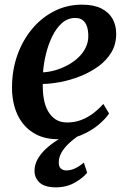

<svg xmlns="http://www.w3.org/2000/svg" viewBox="-20 -586 545 823"><path d="M447.5 -99.5Q434 -78.5 404.2 -52.8Q374.5 -27 331 -8Q287.5 11 232 11Q177.5 11 139 -7.8Q100.5 -26.5 76.5 -58.5Q52.5 -90.5 41.8 -130Q31 -169.5 31.5 -211Q31.5 -285 54.2 -349.2Q77 -413.5 117.5 -462Q158 -510.5 212.5 -538.2Q267 -566 331 -566Q381.5 -566 413.8 -550Q446 -534 461.8 -506.5Q477.5 -479 478 -445Q479 -398 457.8 -362.2Q436.5 -326.5 401 -301Q365.5 -275.5 323.5 -259Q281.5 -242.5 239.2 -234.5Q197 -226.5 163.5 -226Q162.5 -192 167.8 -162.2Q173 -132.5 185.8 -109.8Q198.5 -87 218.8 -74Q239 -61 267.5 -61Q300.5 -61 328.8 -72Q357 -83 380.5 -101Q404 -119 423 -140.5ZM303.5 -509Q270 -509 245.2 -486.8Q220.5 -464.5 203.5 -429.2Q186.5 -394 176.8 -353.5Q167 -313 164.5 -276Q188.5 -277 215.2 -284.5Q242 -292 267.8 -305.5Q293.5 -319 314.2 -338Q335 -357 347.2 -381.8Q359.5 -406.5 358.5 -436.5Q357.5 -472.5 343.2 -490.8Q329 -509 303.5 -509ZM217.5 217Q170.5 216.5 149.2 196.2Q128 176 128 147Q128 119.5 141.5 95.8Q155 72 176.8 52Q198.5 32 224.5 15.5Q250.5 -1 275.5 -13.5L299.5 -25L326 -10.5Q297.5 8 276.2 27.8Q255 47.5 243.5 68Q232 88.5 232 109Q231.5 128 240.5 136.2Q249.5 144.5 265.5 144.5Q283.5 144.5 302.2 135.5Q321 126.5 339.5 111L353.5 154.5Q335.5 177 299.8 197.2Q264 217.5 217.5 217Z"/></svg>

Font: Merriweather 28pt SemiBold
Style: Italic
Weight: 600
Italic angle: -7.8°
Version: Version 2.101